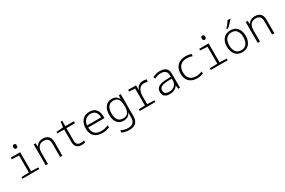

<svg xmlns="http://www.w3.org/2000/svg" viewBox="161 -2376 6278 4235"><g transform="rotate(-30 3300.0 -259.0)"><path d="M358 -698Q358 -751 313 -751Q268 -751 268 -698Q268 -645 313 -645Q358 -645 358 -698ZM526 0V-42L346 -49V-532H107V-490L289 -481V-49L96 -42V0Z M748 0V-287Q748 -389 793 -440Q838 -491 918 -491Q1057 -491 1057 -340V0H1114V-348Q1114 -446 1064.5 -494.5Q1015 -543 929 -543Q860 -543 816 -515.5Q772 -488 751 -443H747L739 -532H691V0Z M1697 -4V-55Q1655 -41 1614 -41Q1548 -41 1521.5 -73Q1495 -105 1495 -169V-481H1713V-532H1496V-670H1457L1440 -534L1265 -519V-481H1438V-160Q1438 10 1606 10Q1652 10 1697 -4Z M2317 -25V-80Q2274 -63 2231.5 -52Q2189 -41 2140 -41Q2020 -41 1969.5 -97.5Q1919 -154 1918 -254H2334V-295Q2334 -405 2279 -473.5Q2224 -542 2114 -542Q1987 -542 1923 -461Q1859 -380 1859 -255Q1859 -137 1926.5 -63.5Q1994 10 2138 10Q2233 10 2317 -25ZM2113 -490Q2193 -490 2234.5 -440.5Q2276 -391 2276 -305H1919Q1928 -395 1981 -442.5Q2034 -490 2113 -490Z M2518 -263Q2518 -372 2562 -431Q2606 -490 2694 -490Q2783 -490 2818 -432Q2853 -374 2853 -269V-253Q2853 -161 2819.5 -101Q2786 -41 2691 -41Q2518 -41 2518 -263ZM2908 29V-532H2860L2853 -446H2850Q2824 -491 2783.5 -516.5Q2743 -542 2680 -542Q2574 -542 2516 -466.5Q2458 -391 2458 -261Q2458 -131 2515.5 -61Q2573 9 2674 9Q2734 9 2780.5 -17Q2827 -43 2851 -99H2853Q2852 -82 2851.5 -57.5Q2851 -33 2851 -11V27Q2851 101 2813 149.5Q2775 198 2683 198Q2636 198 2586 185Q2536 172 2498 154V212Q2535 228 2581.5 238.5Q2628 249 2681 249Q2802 249 2855 190.5Q2908 132 2908 29Z M3485 0V-42L3302 -49V-253Q3302 -352 3344.5 -418Q3387 -484 3470 -484Q3522 -484 3556 -470L3571 -527Q3529 -542 3477 -542Q3412 -542 3365.5 -507Q3319 -472 3302 -415H3298L3296 -532H3096V-490L3245 -481V-49L3085 -42V0Z M3738 -141Q3738 -207 3793.5 -233.5Q3849 -260 3941 -263L4054 -266V-217Q4055 -134 4000 -88Q3945 -42 3861 -42Q3738 -42 3738 -141ZM4052 -91H4054L4067 0H4111V-357Q4111 -543 3903 -543Q3851 -543 3807 -530.5Q3763 -518 3718 -495L3738 -447Q3778 -468 3818.5 -479.5Q3859 -491 3899 -491Q3973 -491 4014 -458Q4055 -425 4055 -347V-311L3925 -307Q3810 -304 3744 -265Q3678 -226 3678 -140Q3678 -64 3724 -27Q3770 10 3847 10Q3989 10 4052 -91Z M4704 -21V-74Q4672 -60 4632 -50.5Q4592 -41 4553 -41Q4441 -41 4388.5 -101.5Q4336 -162 4336 -261Q4336 -370 4396 -430Q4456 -490 4566 -490Q4597 -490 4630 -484Q4663 -478 4696 -462L4711 -513Q4643 -542 4565 -542Q4434 -542 4355 -471Q4276 -400 4276 -259Q4276 -133 4346 -61.5Q4416 10 4551 10Q4597 10 4635.5 1Q4674 -8 4704 -21Z M5158 -698Q5158 -751 5113 -751Q5068 -751 5068 -698Q5068 -645 5113 -645Q5158 -645 5158 -698ZM5326 0V-42L5146 -49V-532H4907V-490L5089 -481V-49L4896 -42V0Z M5685 -606Q5723 -637 5766 -682Q5809 -727 5832 -758V-767H5765Q5747 -736 5712 -691Q5677 -646 5646 -613V-606ZM5940 -269Q5940 -388 5879.5 -465.5Q5819 -543 5701 -543Q5589 -543 5523.5 -468.5Q5458 -394 5458 -267Q5458 -146 5520 -68Q5582 10 5699 10Q5817 10 5878.5 -69Q5940 -148 5940 -269ZM5518 -265Q5518 -375 5567.5 -433.5Q5617 -492 5702 -492Q5794 -492 5837 -429.5Q5880 -367 5880 -267Q5880 -166 5834.5 -103Q5789 -40 5698 -40Q5609 -40 5563.5 -101Q5518 -162 5518 -265Z M6148 0V-287Q6148 -389 6193 -440Q6238 -491 6318 -491Q6457 -491 6457 -340V0H6514V-348Q6514 -446 6464.5 -494.5Q6415 -543 6329 -543Q6260 -543 6216 -515.5Q6172 -488 6151 -443H6147L6139 -532H6091V0Z"/></g></svg>

Font: Noto Sans Mono UI Light
Style: Regular
Weight: 300
Designer: Monotype Design team
Foundry: Monotype Imaging Inc.
Version: 1.000